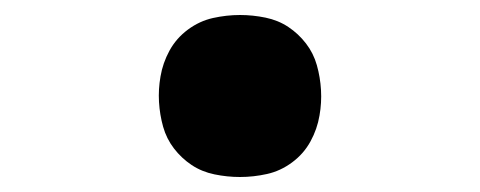

<svg xmlns="http://www.w3.org/2000/svg" viewBox="-20 -468 640 256"><path d="M300 -232Q283 -232 266 -235.5Q249 -239 235.5 -248Q222 -257 212 -270Q202 -283 197.5 -299Q193 -315 192 -332Q191 -349 194 -366Q197 -384 206 -400.5Q215 -417 230.5 -428.5Q246 -440 264 -444Q282 -448 300 -448Q317 -448 334 -444.5Q351 -441 364.5 -432Q378 -423 388 -410Q398 -397 402.5 -381Q407 -365 408 -348Q409 -331 406 -314Q403 -296 394 -279.5Q385 -263 369.5 -251.5Q354 -240 336 -236Q318 -232 300 -232Z"/></svg>

Font: Iosevka Curly HvExObl
Style: Regular
Weight: 900
Width: 7
Italic angle: -9°
Monospace: yes
Designer: Belleve Invis
Foundry: Belleve Invis
Version: Version 11.1.0; ttfautohint (v1.8.3)